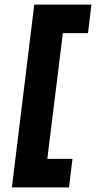

<svg xmlns="http://www.w3.org/2000/svg" viewBox="-20 -770 420 840"><path d="M130 -750H380L365 -625H255L187 -75H297L282 50H32Z"/></svg>

Font: Haskoy ExtraBold
Style: Italic
Weight: 800
Designer: Ertekin Erdin
Foundry: Ertekin Erdin
Version: Version 2.000; ttfautohint (v1.8.4.7-5d5b)